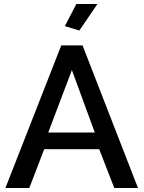

<svg xmlns="http://www.w3.org/2000/svg" viewBox="-20 -936 715 956"><path d="M285 -710H391L667 0H549L474 -193H200L126 0H7ZM452 -276 338 -587 220 -276ZM375 -784 303 -806 360 -916H465Z"/></svg>

Font: Raleway Thin SemiBold
Style: Regular
Weight: 600
Version: Version 4.026